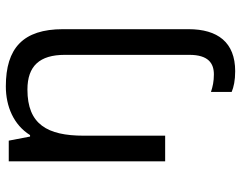

<svg xmlns="http://www.w3.org/2000/svg" viewBox="-104 -548 826 658"><g transform="rotate(-90 309.0 -219.0)"><path d="M394 174C493 174 538 114 538 14V-416C538 -553 473 -612 342 -612C273 -612 210 -585 175 -529H170L156 -602H85V-66H173V-345C173 -470 212 -538 331 -538C412 -538 450 -496 450 -410V17C450 82 421 101 383 101C359 101 341 97 323 91V162C340 169 362 174 394 174Z"/></g></svg>

Font: Noto Sans Malayalam UI
Style: Regular
Weight: 400
Designer: Jelle Bosma - Monotype Design Team
Foundry: Monotype Imaging Inc.
Version: Version 2.104